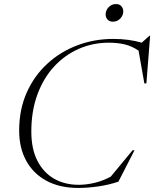

<svg xmlns="http://www.w3.org/2000/svg" viewBox="-20 -917 760 947"><path d="M564 -21Q516.5 -5 464.5 2.5Q412.5 10 366 10Q275 10 209.8 -25Q144.5 -60 109.5 -123.8Q74.5 -187.5 74.5 -273Q74.5 -376.5 111.5 -459.8Q148.5 -543 212.8 -602.2Q277 -661.5 360.8 -693.2Q444.5 -725 538 -725Q579.5 -725 613.8 -720.2Q648 -715.5 679 -706.5L717 -740.5H720.5L702 -505.5H692L663.5 -667Q632 -689 596 -697.8Q560 -706.5 517.5 -706.5Q437.5 -706.5 368 -675.8Q298.5 -645 246 -587.8Q193.5 -530.5 164 -449.5Q134.5 -368.5 134.5 -268Q134.5 -182.5 164.5 -124Q194.5 -65.5 247 -35.5Q299.5 -5.5 368 -5.5Q406 -5.5 447 -15.2Q488 -25 526.5 -46L634 -176H643.5ZM537 -810Q519.5 -810 510.2 -820.8Q501 -831.5 501 -846Q501 -866 515.8 -881.5Q530.5 -897 552.5 -897Q569.5 -897 578.8 -886.2Q588 -875.5 588 -861Q588 -841 573.2 -825.5Q558.5 -810 537 -810Z"/></svg>

Font: Newsreader 72pt Light
Style: Italic
Weight: 300
Italic angle: -17°
Designer: Hugues Gentile
Foundry: Production Type
Version: Version 1.003; ttfautohint (v1.8.3)